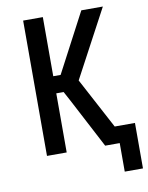

<svg xmlns="http://www.w3.org/2000/svg" viewBox="-96 -804 792 1027"><g transform="rotate(-10 300.0 -290.0)"><path d="M497 155V0H418L277 -269L249 -321H209V0H102V-735H209V-414H249L418 -735H535L339 -368L486 -92H596V155Z"/></g></svg>

Font: Iosevka Custom SmBdEx
Style: Regular
Weight: 600
Width: 7
Monospace: yes
Designer: Belleve Invis
Foundry: Belleve Invis
Version: Version 11.2.4; ttfautohint (v1.8.4)